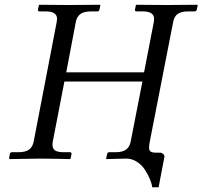

<svg xmlns="http://www.w3.org/2000/svg" viewBox="-20 -666 849 805"><path d="M512.2 -1H502.9L426.8 1L424.8 -1L429.2 -20Q430.7 -27.8 438 -27.8H463.9Q493.7 -27.8 508.5 -38.8Q523.4 -49.8 527.8 -71.8L577.1 -324.2H250L201.2 -71.8Q200.2 -66.9 200.2 -58.1Q200.2 -42.5 211.2 -35.2Q222.2 -27.8 247.1 -27.8H272.9Q281.2 -27.8 279.8 -20L275.9 -1L273.9 1Q188 -1 147.9 -1L20 1L18.1 -1L21 -20Q22.5 -27.8 30.8 -27.8H57.1Q86.9 -27.8 101.8 -38.8Q116.7 -49.8 121.1 -71.8L217.8 -574.2Q219.2 -581.5 219.2 -586.9Q219.2 -618.2 171.9 -618.2H146Q137.7 -618.2 139.2 -626L143.1 -645L145 -646Q231 -645 271 -645L398.9 -646L400.9 -645L397 -626Q395.5 -618.2 388.2 -618.2H361.8Q332 -618.2 317.1 -607.2Q302.2 -596.2 297.9 -574.2L257.8 -362.8H584L625 -574.2Q626 -579.1 626 -586.9Q626 -618.2 579.1 -618.2H553.2Q544.4 -618.2 545.9 -626L549.8 -645L551.8 -646Q639.2 -645 678.2 -645L807.1 -646L809.1 -645L805.2 -626Q803.7 -618.2 794.9 -618.2H769Q739.3 -618.2 724.6 -607.2Q710 -596.2 706.1 -574.2L607.9 -71.8Q605 -57.1 605 -46.9Q605 -35.2 611.6 -30.5Q618.2 -25.9 634.8 -25.9H651.9Q658.2 -25.9 664.6 -20.3Q670.9 -14.6 668.9 -5.9L645 119.1H618.2Q616.7 104.5 608.6 85.2Q600.6 65.9 587.9 46.1Q575.2 26.4 554.9 12.9Q534.7 -0.5 512.2 -1Z"/></svg>

Font: Common Serif
Style: Italic
Weight: 400
Italic angle: -12°
Designer: Philipp H. Poll, Khaled Hosny
Foundry: Stefan Peev, Context Ltd.
Version: Version 1.026